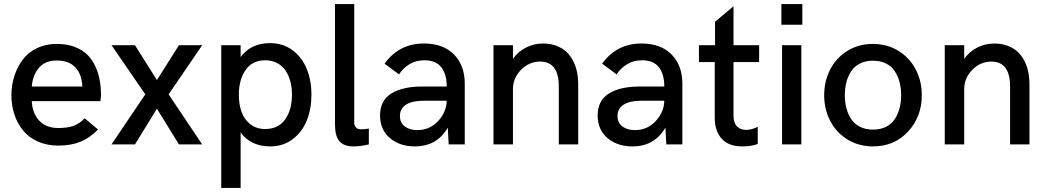

<svg xmlns="http://www.w3.org/2000/svg" viewBox="-20 -710 5147 944"><path d="M267.1 5.9Q210.9 5.9 166 -14.2Q121.1 -34.2 93.3 -68.6Q65.4 -103 50.8 -147Q36.1 -190.9 36.1 -241.2Q36.1 -290.5 50.3 -335.4Q64.5 -380.4 91.1 -416Q117.7 -451.7 161.1 -472.9Q204.6 -494.1 258.8 -494.1Q307.6 -494.1 345.7 -480Q383.8 -465.8 408.2 -442.1Q432.6 -418.5 448.2 -385Q463.9 -351.6 470.2 -316.2Q476.6 -280.8 476.6 -239.7L473.6 -212.9H136.2Q138.7 -154.3 172.4 -117.4Q206.1 -80.6 266.1 -80.6Q310.1 -80.6 340.1 -90.8Q370.1 -101.1 396.5 -128.4L461.9 -73.2Q420.9 -31.2 374.3 -12.7Q327.6 5.9 267.1 5.9ZM136.2 -284.7H384.8Q382.3 -344.7 350.6 -378.7Q318.8 -412.6 258.8 -412.6Q203.1 -412.6 172.1 -377.2Q141.1 -341.8 136.2 -284.7Z M528.3 0 694.3 -246.1 528.3 -487.8H643.6L751.5 -316.4L859.9 -487.8H974.1L809.1 -246.1L974.1 0H859.9L751.5 -175.3L643.6 0Z M1067.9 213.9V-487.8H1163.1V-429.7Q1213.9 -498 1307.6 -498Q1371.6 -498 1418.5 -462.9Q1465.3 -427.7 1488.3 -371.1Q1511.2 -314.5 1511.2 -244.1Q1511.2 -174.3 1488.3 -117.4Q1465.3 -60.5 1418.7 -25.4Q1372.1 9.8 1309.1 9.8Q1213.4 9.8 1163.1 -58.6V213.9ZM1283.7 -75.7Q1349.1 -75.7 1382.3 -123.3Q1415.5 -170.9 1415.5 -244.1Q1415.5 -279.3 1407.7 -309.1Q1399.9 -338.9 1384.3 -362.5Q1368.7 -386.2 1342.8 -399.9Q1316.9 -413.6 1283.7 -413.6Q1220.2 -413.6 1187.3 -365.5Q1154.3 -317.4 1154.3 -244.1Q1154.3 -196.8 1167.7 -159.7Q1181.2 -122.6 1210.9 -99.1Q1240.7 -75.7 1283.7 -75.7Z M1718.3 9.8Q1669.4 9.8 1648.2 -16.4Q1627 -42.5 1627 -97.7V-689.9H1721.7V-104Q1721.7 -94.7 1729.2 -84.5Q1736.8 -74.2 1754.4 -74.2Q1774.9 -74.2 1793.5 -78.1V0Q1753.4 9.8 1718.3 9.8Z M2019.5 9.8Q1945.3 9.8 1897 -31.2Q1848.6 -72.3 1848.6 -142.6Q1848.6 -215.8 1903.8 -250.2Q1959 -284.7 2057.1 -284.7H2176.3Q2176.3 -345.2 2149.7 -379.4Q2123 -413.6 2067.4 -413.6Q2023.9 -413.6 1992.4 -393.8Q1960.9 -374 1941.9 -344.2L1870.6 -397Q1942.4 -496.1 2064 -496.1Q2159.2 -496.1 2212.2 -442.1Q2265.1 -388.2 2265.1 -297.9V0H2186L2181.6 -82.5Q2128.9 9.8 2019.5 9.8ZM2031.7 -70.3Q2092.8 -70.3 2134 -114.7Q2175.3 -159.2 2176.3 -214.8H2064.5Q2006.8 -214.8 1976.6 -195.6Q1946.3 -176.3 1946.3 -139.6Q1946.3 -106.4 1970.2 -88.4Q1994.1 -70.3 2031.7 -70.3Z M2406.2 0V-487.8H2502V-420.4Q2527.3 -457 2566.9 -476.6Q2606.4 -496.1 2649.4 -496.1Q2685.5 -496.1 2715.1 -485.1Q2744.6 -474.1 2764.4 -455.6Q2784.2 -437 2797.6 -411.1Q2811 -385.3 2816.9 -356.2Q2822.8 -327.1 2822.8 -294.9V0H2727.5V-284.2Q2727.5 -407.2 2635.7 -407.2Q2581.5 -407.2 2541.7 -366.7Q2502 -326.2 2502 -272.5V0Z M3089.4 9.8Q3015.1 9.8 2966.8 -31.2Q2918.5 -72.3 2918.5 -142.6Q2918.5 -215.8 2973.6 -250.2Q3028.8 -284.7 3127 -284.7H3246.1Q3246.1 -345.2 3219.5 -379.4Q3192.9 -413.6 3137.2 -413.6Q3093.8 -413.6 3062.3 -393.8Q3030.8 -374 3011.7 -344.2L2940.4 -397Q3012.2 -496.1 3133.8 -496.1Q3229 -496.1 3282 -442.1Q3335 -388.2 3335 -297.9V0H3255.9L3251.5 -82.5Q3198.7 9.8 3089.4 9.8ZM3101.6 -70.3Q3162.6 -70.3 3203.9 -114.7Q3245.1 -159.2 3246.1 -214.8H3134.3Q3076.7 -214.8 3046.4 -195.6Q3016.1 -176.3 3016.1 -139.6Q3016.1 -106.4 3040 -88.4Q3064 -70.3 3101.6 -70.3Z M3629.4 9.8Q3563 9.8 3528.6 -27.8Q3494.1 -65.4 3494.1 -131.8V-404.8H3416.5V-487.8H3495.6V-603L3586.4 -679.2V-487.8H3712.4V-404.8H3586.4V-141.6Q3586.4 -106 3603.5 -88.6Q3620.6 -71.3 3647.9 -71.3Q3675.3 -71.3 3705.6 -86.4V-2.4Q3676.3 9.8 3629.4 9.8Z M3821.8 -588.4V-689.9H3924.8V-588.4ZM3825.2 0V-487.8H3919.9V0Z M4272 9.8Q4201.7 9.8 4146.5 -24.4Q4091.3 -58.6 4061.8 -115.7Q4032.2 -172.9 4032.2 -242.2Q4032.2 -311 4061.8 -368.4Q4091.3 -425.8 4146.5 -460Q4201.7 -494.1 4272 -494.1Q4341.8 -494.1 4397.2 -460Q4452.6 -425.8 4482.4 -368.4Q4512.2 -311 4512.2 -242.2Q4512.2 -136.2 4444.8 -63.2Q4377.4 9.8 4272 9.8ZM4272 -72.8Q4308.6 -72.8 4335.9 -86.4Q4363.3 -100.1 4379.2 -124.3Q4395 -148.4 4402.8 -178Q4410.6 -207.5 4410.6 -242.2Q4410.6 -276.9 4402.8 -306.4Q4395 -335.9 4379.2 -360.1Q4363.3 -384.3 4335.9 -397.9Q4308.6 -411.6 4272 -411.6Q4235.8 -411.6 4208.7 -397.9Q4181.6 -384.3 4165.5 -360.4Q4149.4 -336.4 4141.6 -306.6Q4133.8 -276.9 4133.8 -242.2Q4133.8 -207.5 4141.6 -177.7Q4149.4 -147.9 4165.5 -124Q4181.6 -100.1 4208.7 -86.4Q4235.8 -72.8 4272 -72.8Z M4625 0V-487.8H4720.7V-420.4Q4746.1 -457 4785.6 -476.6Q4825.2 -496.1 4868.2 -496.1Q4904.3 -496.1 4933.8 -485.1Q4963.4 -474.1 4983.2 -455.6Q5002.9 -437 5016.4 -411.1Q5029.8 -385.3 5035.6 -356.2Q5041.5 -327.1 5041.5 -294.9V0H4946.3V-284.2Q4946.3 -407.2 4854.5 -407.2Q4800.3 -407.2 4760.5 -366.7Q4720.7 -326.2 4720.7 -272.5V0Z"/></svg>

Font: HK Grotesk Medium
Style: Regular
Weight: 500
Designer: Alfredo Marco Pradil and Stefan Peev
Foundry: Hanken Design Co.
Version: Version 1.045;PS 001.045;hotconv 1.0.88;makeotf.lib2.5.64775